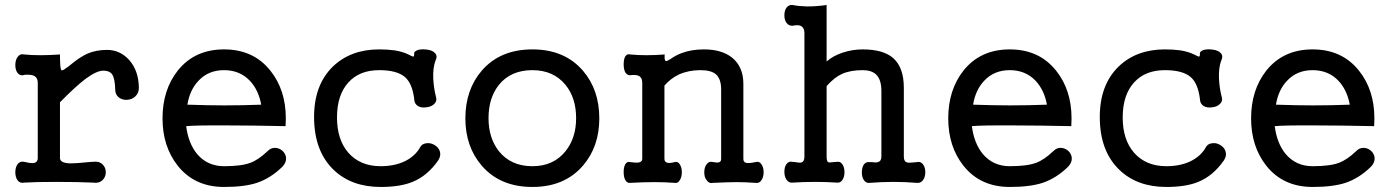

<svg xmlns="http://www.w3.org/2000/svg" viewBox="-20 -739 5639 777"><path d="M132.8 -403.3V-99.6Q132.8 -80.1 113.3 -79.1Q101.6 -78.1 78.1 -84Q60.5 -87.9 50.8 -74.2Q42 -61.5 42 -42Q42 -22.5 50.8 -9.8Q60.5 3.9 78.1 0Q121.1 -2.9 208 -2.9Q294.9 -2.9 356.4 0Q379.9 3.9 394.5 -9.8Q408.2 -22.5 408.2 -42Q408.2 -61.5 394.5 -74.2Q379.9 -87.9 356.4 -84H350.6Q283.2 -77.1 259.8 -78.1Q222.7 -80.1 222.7 -99.6V-325.2Q286.1 -389.6 326.2 -419.9Q371.1 -453.1 398.4 -453.1Q422.9 -453.1 433.6 -438.5Q445.3 -420.9 446.3 -376Q446.3 -356.4 460.9 -344.7Q474.6 -334 494.1 -335Q513.7 -335.9 527.3 -348.6Q542 -362.3 542 -383.8Q541 -453.1 502.9 -496.1Q465.8 -537.1 413.1 -537.1Q370.1 -537.1 335 -522.5Q301.8 -507.8 256.8 -469.7L248 -463.9Q231.4 -450.2 227.5 -456.1Q222.7 -464.8 222.7 -518.6Q180.7 -515.6 143.6 -515.6Q106.4 -515.6 78.1 -518.6Q60.5 -522.5 50.8 -507.8Q42 -495.1 42 -475.6Q42 -456.1 50.8 -444.3Q60.5 -430.7 78.1 -435.5L80.1 -436.5Q103.5 -437.5 114.3 -433.6Q132.8 -426.8 132.8 -403.3Z M886.7 -539.1Q767.6 -539.1 699.2 -453.1Q637.7 -375 637.7 -259.8Q637.7 -146.5 699.2 -68.4Q767.6 17.6 886.7 17.6Q968.8 17.6 1019.5 1Q1075.2 -17.6 1123 -64.5Q1138.7 -81.1 1137.7 -99.6Q1136.7 -115.2 1124 -127.9Q1111.3 -139.6 1094.7 -140.6Q1076.2 -141.6 1062.5 -127Q1025.4 -91.8 993.2 -80.1Q957 -66.4 886.7 -66.4Q819.3 -66.4 777.3 -116.2Q742.2 -159.2 733.4 -228.5Q772.5 -232.4 909.2 -231.4Q994.1 -231.4 1135.7 -228.5L1136.7 -259.8Q1136.7 -375 1074.2 -453.1Q1005.9 -539.1 886.7 -539.1ZM886.7 -455.1Q951.2 -455.1 992.2 -411.1Q1026.4 -374 1037.1 -315.4Q961.9 -312.5 887.7 -312.5Q823.2 -312.5 738.3 -315.4Q748 -375 783.2 -412.1Q823.2 -455.1 886.7 -455.1Z M1514.6 -455.1Q1586.9 -455.1 1619.1 -426.8Q1648.4 -401.4 1656.2 -338.9Q1656.2 -319.3 1671.9 -309.6Q1685.5 -301.8 1705.1 -304.7Q1724.6 -306.6 1736.3 -317.4Q1749 -329.1 1745.1 -343.8Q1735.4 -380.9 1733.4 -419.9Q1731.4 -463.9 1742.2 -493.2Q1752 -512.7 1740.2 -524.4Q1730.5 -535.2 1709 -538.1Q1688.5 -541 1671.9 -537.1Q1654.3 -531.2 1656.2 -520.5Q1656.2 -510.7 1652.3 -509.8Q1650.4 -509.8 1640.6 -514.6L1630.9 -519.5Q1607.4 -530.3 1577.1 -535.2Q1547.9 -539.1 1514.6 -539.1Q1399.4 -539.1 1327.1 -469.7Q1251 -395.5 1251 -265.6Q1251 -127.9 1330.1 -51.8Q1402.3 17.6 1520.5 17.6Q1599.6 17.6 1649.4 -2.9Q1710 -27.3 1753.9 -90.8Q1765.6 -109.4 1759.8 -127Q1754.9 -142.6 1738.3 -152.3Q1721.7 -162.1 1705.1 -159.2Q1686.5 -157.2 1678.7 -140.6Q1659.2 -106.4 1617.2 -85.9Q1575.2 -66.4 1520.5 -66.4Q1437.5 -66.4 1389.6 -121.1Q1343.8 -173.8 1343.8 -263.7Q1343.8 -355.5 1390.6 -406.2Q1435.5 -455.1 1514.6 -455.1Z M2134.8 -539.1Q2003.9 -539.1 1929.7 -453.1Q1863.3 -376 1863.3 -259.8Q1863.3 -145.5 1929.7 -68.4Q2003.9 17.6 2134.8 17.6Q2264.6 17.6 2338.9 -68.4Q2405.3 -145.5 2405.3 -259.8Q2405.3 -376 2338.9 -453.1Q2264.6 -539.1 2134.8 -539.1ZM2134.8 -455.1Q2219.7 -455.1 2268.6 -395.5Q2311.5 -342.8 2311.5 -260.7Q2311.5 -180.7 2268.6 -127Q2219.7 -66.4 2134.8 -66.4Q2047.9 -66.4 1999 -127Q1957 -180.7 1957 -260.7Q1957 -342.8 1999 -395.5Q2046.9 -455.1 2134.8 -455.1Z M2579.1 -404.3V-95.7Q2579.1 -84 2563.5 -81.1Q2551.8 -80.1 2530.3 -83Q2517.6 -86.9 2509.8 -73.2Q2503.9 -61.5 2503.9 -43Q2503.9 -23.4 2509.8 -11.7Q2517.6 2.9 2530.3 1Q2587.9 -2 2627.9 -2Q2668.9 -2 2710 1Q2723.6 3.9 2731.4 -10.7Q2739.3 -22.5 2739.3 -42Q2739.3 -61.5 2731.4 -73.2Q2723.6 -86.9 2710 -83Q2692.4 -78.1 2681.6 -80.1Q2668.9 -83 2668.9 -95.7V-392.6Q2694.3 -421.9 2727.5 -437.5Q2766.6 -455.1 2814.5 -455.1Q2857.4 -455.1 2877 -438.5Q2898.4 -419.9 2898.4 -377V-95.7Q2898.4 -84 2888.7 -82Q2882.8 -80.1 2866.2 -83Q2848.6 -87.9 2838.9 -73.2Q2830.1 -61.5 2830.1 -41Q2830.1 -21.5 2839.8 -9.8Q2849.6 4.9 2866.2 1Q2931.6 -2 2961.9 -2Q2993.2 -2 3037.1 1Q3052.7 3.9 3061.5 -9.8Q3070.3 -22.5 3070.3 -42Q3070.3 -61.5 3061.5 -74.2Q3052.7 -87.9 3037.1 -83Q3009.8 -77.1 2999 -80.1Q2988.3 -83 2988.3 -95.7V-399.4Q2988.3 -469.7 2941.4 -506.8Q2899.4 -539.1 2829.1 -539.1Q2778.3 -539.1 2739.3 -524.4Q2714.8 -515.6 2690.4 -498L2687.5 -497.1Q2677.7 -490.2 2673.8 -492.2Q2668 -496.1 2669.9 -518.6Q2632.8 -515.6 2595.7 -515.6Q2561.5 -515.6 2530.3 -518.6Q2517.6 -522.5 2509.8 -509.8Q2503.9 -498 2503.9 -478.5Q2503.9 -460 2509.8 -447.3Q2517.6 -433.6 2530.3 -434.6Q2551.8 -437.5 2563.5 -432.6Q2579.1 -425.8 2579.1 -404.3Z M3235.4 -605.5V-105.5Q3235.4 -85.9 3224.6 -82Q3218.8 -79.1 3198.2 -83L3187.5 -84Q3171.9 -87.9 3162.1 -74.2Q3154.3 -62.5 3154.3 -43.9Q3154.3 -25.4 3162.1 -12.7Q3171.9 2 3187.5 0Q3231.4 -2.9 3280.3 -2.9Q3323.2 -2.9 3367.2 0Q3380.9 2 3389.6 -11.7Q3397.5 -23.4 3397.5 -42Q3397.5 -61.5 3389.6 -73.2Q3380.9 -86.9 3367.2 -84L3352.5 -83Q3335.9 -80.1 3331.1 -83Q3325.2 -86.9 3325.2 -105.5V-390.6Q3356.4 -425.8 3386.7 -439.5Q3420.9 -455.1 3470.7 -455.1Q3505.9 -455.1 3524.4 -438.5Q3546.9 -418 3546.9 -371.1V-105.5Q3546.9 -86.9 3533.2 -83Q3525.4 -80.1 3506.8 -83H3499Q3483.4 -85 3474.6 -71.3Q3467.8 -58.6 3467.8 -41Q3467.8 -22.5 3475.6 -10.7Q3484.4 2.9 3499 1Q3548.8 -2.9 3597.7 -2.9Q3641.6 -2.9 3690.4 1Q3706.1 2.9 3715.8 -10.7Q3724.6 -23.4 3724.6 -42Q3724.6 -61.5 3715.8 -73.2Q3706.1 -86.9 3690.4 -83L3680.7 -82Q3657.2 -79.1 3649.4 -82Q3637.7 -85.9 3637.7 -105.5V-383.8Q3637.7 -465.8 3594.7 -503.9Q3554.7 -539.1 3470.7 -539.1Q3430.7 -539.1 3391.6 -526.4Q3351.6 -513.7 3325.2 -490.2V-718.8Q3285.2 -712.9 3246.1 -712.9Q3210.9 -713.9 3187.5 -718.8Q3171.9 -720.7 3162.1 -707Q3154.3 -695.3 3154.3 -676.8Q3154.3 -659.2 3162.1 -647.5Q3171.9 -633.8 3187.5 -634.8Q3210 -639.6 3221.7 -633.8Q3235.4 -626 3235.4 -605.5Z M4066.4 -539.1Q3947.3 -539.1 3878.9 -453.1Q3817.4 -375 3817.4 -259.8Q3817.4 -146.5 3878.9 -68.4Q3947.3 17.6 4066.4 17.6Q4148.4 17.6 4199.2 1Q4254.9 -17.6 4302.7 -64.5Q4318.4 -81.1 4317.4 -99.6Q4316.4 -115.2 4303.7 -127.9Q4291 -139.6 4274.4 -140.6Q4255.9 -141.6 4242.2 -127Q4205.1 -91.8 4172.9 -80.1Q4136.7 -66.4 4066.4 -66.4Q3999 -66.4 3957 -116.2Q3921.9 -159.2 3913.1 -228.5Q3952.1 -232.4 4088.9 -231.4Q4173.8 -231.4 4315.4 -228.5L4316.4 -259.8Q4316.4 -375 4253.9 -453.1Q4185.5 -539.1 4066.4 -539.1ZM4066.4 -455.1Q4130.9 -455.1 4171.9 -411.1Q4206.1 -374 4216.8 -315.4Q4141.6 -312.5 4067.4 -312.5Q4002.9 -312.5 3918 -315.4Q3927.7 -375 3962.9 -412.1Q4002.9 -455.1 4066.4 -455.1Z M4694.3 -455.1Q4766.6 -455.1 4798.8 -426.8Q4828.1 -401.4 4835.9 -338.9Q4835.9 -319.3 4851.6 -309.6Q4865.2 -301.8 4884.8 -304.7Q4904.3 -306.6 4916 -317.4Q4928.7 -329.1 4924.8 -343.8Q4915 -380.9 4913.1 -419.9Q4911.1 -463.9 4921.9 -493.2Q4931.6 -512.7 4919.9 -524.4Q4910.2 -535.2 4888.7 -538.1Q4868.2 -541 4851.6 -537.1Q4834 -531.2 4835.9 -520.5Q4835.9 -510.7 4832 -509.8Q4830.1 -509.8 4820.3 -514.6L4810.5 -519.5Q4787.1 -530.3 4756.8 -535.2Q4727.5 -539.1 4694.3 -539.1Q4579.1 -539.1 4506.8 -469.7Q4430.7 -395.5 4430.7 -265.6Q4430.7 -127.9 4509.8 -51.8Q4582 17.6 4700.2 17.6Q4779.3 17.6 4829.1 -2.9Q4889.6 -27.3 4933.6 -90.8Q4945.3 -109.4 4939.5 -127Q4934.6 -142.6 4918 -152.3Q4901.4 -162.1 4884.8 -159.2Q4866.2 -157.2 4858.4 -140.6Q4838.9 -106.4 4796.9 -85.9Q4754.9 -66.4 4700.2 -66.4Q4617.2 -66.4 4569.3 -121.1Q4523.4 -173.8 4523.4 -263.7Q4523.4 -355.5 4570.3 -406.2Q4615.2 -455.1 4694.3 -455.1Z M5292 -539.1Q5172.9 -539.1 5104.5 -453.1Q5043 -375 5043 -259.8Q5043 -146.5 5104.5 -68.4Q5172.9 17.6 5292 17.6Q5374 17.6 5424.8 1Q5480.5 -17.6 5528.3 -64.5Q5543.9 -81.1 5543 -99.6Q5542 -115.2 5529.3 -127.9Q5516.6 -139.6 5500 -140.6Q5481.4 -141.6 5467.8 -127Q5430.7 -91.8 5398.4 -80.1Q5362.3 -66.4 5292 -66.4Q5224.6 -66.4 5182.6 -116.2Q5147.5 -159.2 5138.7 -228.5Q5177.7 -232.4 5314.5 -231.4Q5399.4 -231.4 5541 -228.5L5542 -259.8Q5542 -375 5479.5 -453.1Q5411.1 -539.1 5292 -539.1ZM5292 -455.1Q5356.4 -455.1 5397.5 -411.1Q5431.6 -374 5442.4 -315.4Q5367.2 -312.5 5293 -312.5Q5228.5 -312.5 5143.6 -315.4Q5153.3 -375 5188.5 -412.1Q5228.5 -455.1 5292 -455.1Z"/></svg>

Font: Gungsuh
Style: Regular
Weight: 400
Version: Version 2.21